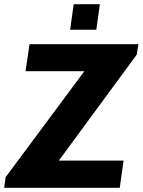

<svg xmlns="http://www.w3.org/2000/svg" viewBox="-32 -897 681 917"><path d="M-12 0 -5 -51 371 -557H90L109 -686H629L621 -636L249 -130H558L540 0ZM303 -755 320 -877H445L428 -755Z"/></svg>

Font: Chivo Mono
Style: Bold Italic
Weight: 700
Italic angle: -8.05°
Monospace: yes
Version: Version 1.008